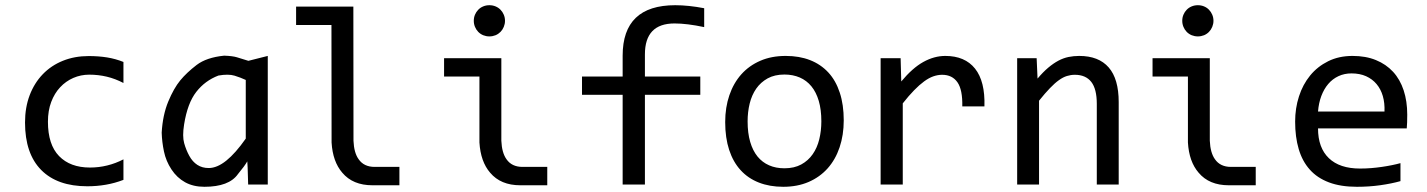

<svg xmlns="http://www.w3.org/2000/svg" viewBox="-20 -716 5538 745"><path d="M459 -18.1V-97.7C438.8 -87.2 417.9 -79.3 396.2 -74C374.6 -68.6 352.2 -65.9 329.1 -65.9C278 -65.9 238 -80.7 209.2 -110.4C180.4 -140 166 -184.4 166 -243.7C166 -272.3 170.2 -297.9 178.7 -320.3C187.2 -342.8 198.7 -361.8 213.4 -377.4C228 -393.1 245 -405.1 264.4 -413.6C283.8 -422 304.4 -426.3 326.2 -426.3C349.6 -426.3 372.3 -423.7 394.3 -418.5C416.3 -413.2 437.8 -405.1 459 -394V-475.6C438.8 -483.7 417.6 -489.6 395.5 -493.2C373.4 -496.7 349.6 -498.5 324.2 -498.5C287.8 -498.5 254.4 -492.4 224.1 -480.2C193.8 -468 167.8 -450.6 146 -428C124.2 -405.4 107.3 -378.3 95.2 -346.7C83.2 -315.1 77.1 -279.8 77.1 -240.7C77.1 -160 98.1 -98.6 139.9 -56.4C181.7 -14.2 241.4 6.8 318.8 6.8C343.6 6.8 367.6 4.8 390.9 0.7C414.1 -3.3 436.8 -9.6 459 -18.1Z M694.3 -232.9C703.1 -288.2 718.9 -330.5 741.7 -359.6C764.5 -388.8 793.1 -409.8 827.6 -422.9C853.4 -427.4 874.2 -427.2 890.1 -422.4C906.1 -417.5 920.6 -411.9 933.6 -405.8V-178.2C907.2 -140.5 882.1 -112 858.2 -92.8C834.2 -73.6 811.5 -64 790 -64C773.1 -64 758.4 -68 745.8 -76.2C733.3 -84.3 722.9 -95.9 714.6 -111.1C706.3 -126.2 699.6 -142.7 694.6 -160.6C689.5 -178.5 689.5 -202.6 694.3 -232.9ZM939.5 -89.8 940.9 -65.9 942.9 0H1019V-499L943.8 -480C925.6 -485.5 910.8 -490.1 899.4 -493.7C888 -497.2 871.4 -499.3 849.6 -500C804 -495.4 768.5 -483.4 742.9 -463.9C717.4 -444.3 696.2 -424.4 679.4 -404.1C662.7 -383.7 647.1 -356.3 632.8 -321.8C618.5 -287.3 610 -247.1 607.4 -201.2C608.1 -177.4 611 -153.1 616.2 -128.2C621.4 -103.3 631.1 -80.1 645.3 -58.6C659.4 -37.1 677.1 -20.5 698.2 -8.8C719.4 2.9 744.3 8.8 772.9 8.8C836.8 8.8 880.2 -7.6 903.3 -40.5C920.9 -61.7 932.9 -78.1 939.5 -89.8Z M1266.1 -619.1 1266.6 -163.1C1269.5 -113.6 1283.4 -74.5 1308.1 -45.9C1335.4 -13.3 1374.5 2.9 1425.3 2.9H1529.8V-68.4H1433.6C1405.9 -68.4 1385.3 -78.3 1371.6 -98.1C1359.5 -114.7 1352.9 -138.7 1351.6 -169.9L1351.1 -690.4H1128.9V-619.1Z M1878.9 -695.8C1870.4 -695.8 1862.5 -694.3 1855 -691.2C1847.5 -688.1 1841.1 -683.8 1835.7 -678.2C1830.3 -672.7 1826.1 -666.3 1823 -658.9C1819.9 -651.6 1818.4 -643.7 1818.4 -635.3C1818.4 -627.1 1819.9 -619.3 1823 -611.8C1826.1 -604.3 1830.3 -597.8 1835.7 -592.3C1841.1 -586.8 1847.5 -582.4 1855 -579.3C1862.5 -576.3 1870.4 -574.7 1878.9 -574.7C1887.4 -574.7 1895.3 -576.3 1902.8 -579.3C1910.3 -582.4 1916.7 -586.8 1922.1 -592.3C1927.5 -597.8 1931.7 -604.3 1934.8 -611.8C1937.9 -619.3 1939.5 -627.1 1939.5 -635.3C1939.5 -643.7 1937.9 -651.6 1934.8 -658.9C1931.7 -666.3 1927.5 -672.7 1922.1 -678.2C1916.7 -683.8 1910.3 -688.1 1902.8 -691.2C1895.3 -694.3 1887.4 -695.8 1878.9 -695.8ZM1945.3 -98.1C1933.3 -114.7 1926.6 -138.7 1925.3 -169.9V-490.2H1703.1V-418.9H1840.3V-163.1C1843.3 -113.6 1857.1 -74.5 1881.8 -45.9C1909.2 -13.3 1948.2 2.9 1999 2.9H2103.5V-68.4H2007.3C1979.7 -68.4 1959 -78.3 1945.3 -98.1Z M2712.4 -610.8V-684.1C2671.4 -691.9 2634 -695.8 2600.1 -695.8C2464 -695.8 2396 -630.5 2396 -500V-418.9H2238.3V-348.1H2396V0H2482.4V-348.1H2697.3V-418.9H2482.4V-504.9C2482.4 -585 2520.7 -625 2597.2 -625C2629.4 -625 2667.8 -620.3 2712.4 -610.8ZM2199.2 -490.2Z M3253.9 -249C3253.9 -289.4 3248.8 -325.2 3238.5 -356.4C3228.3 -387.7 3213.5 -413.8 3194.1 -434.8C3174.7 -455.8 3151.1 -471.8 3123.3 -482.7C3095.5 -493.6 3064 -499 3028.8 -499C2992 -499 2959.1 -492.8 2930.2 -480.2C2901.2 -467.7 2876.6 -450.1 2856.4 -427.5C2836.3 -404.9 2820.8 -377.8 2810.1 -346.4C2799.3 -315 2793.9 -280.3 2793.9 -242.2C2793.9 -201.5 2799.1 -165.5 2809.3 -134.3C2819.6 -103 2834.4 -76.8 2853.8 -55.7C2873.1 -34.5 2896.7 -18.5 2924.6 -7.6C2952.4 3.3 2983.9 8.8 3019 8.8C3055.8 8.8 3088.7 2.5 3117.7 -10C3146.6 -22.5 3171.2 -40.1 3191.4 -62.7C3211.6 -85.4 3227.1 -112.5 3237.8 -144.3C3248.5 -176 3253.9 -210.9 3253.9 -249ZM3167 -245.1C3167 -220.7 3164.3 -197.5 3158.9 -175.5C3153.6 -153.6 3145.1 -134.3 3133.5 -117.7C3122 -101.1 3107.2 -87.8 3089.1 -77.9C3071 -68 3049.3 -63 3023.9 -63C3001.8 -63 2981.9 -66.8 2964.4 -74.5C2946.8 -82.1 2931.8 -93.5 2919.4 -108.6C2907.1 -123.8 2897.5 -142.7 2890.9 -165.5C2884.2 -188.3 2880.9 -214.8 2880.9 -245.1C2880.9 -269.2 2883.5 -292.2 2888.9 -314.2C2894.3 -336.2 2902.8 -355.5 2914.3 -372.1C2925.9 -388.7 2940.7 -401.9 2958.7 -411.9C2976.8 -421.8 2998.5 -426.8 3023.9 -426.8C3045.7 -426.8 3065.5 -422.9 3083.3 -415.3C3101 -407.6 3116 -396.2 3128.4 -381.1C3140.8 -366 3150.3 -347.1 3157 -324.5C3163.7 -301.8 3167 -275.4 3167 -245.1Z M3397 -490.2V0H3482.9V-314.9C3498.5 -334.8 3513.2 -351.7 3526.9 -365.7C3540.5 -379.7 3553.5 -391.2 3565.7 -400.1C3577.9 -409.1 3589.8 -415.6 3601.3 -419.7C3612.9 -423.7 3624.3 -425.8 3635.7 -425.8C3661.8 -425.8 3681.6 -416.1 3695.1 -396.7C3708.6 -377.4 3714.8 -346.2 3713.9 -303.2H3799.8C3801.8 -368 3789.6 -416.8 3763.4 -449.7C3737.2 -482.6 3698.7 -499 3647.9 -499C3619.3 -499 3590.9 -491.2 3562.7 -475.6C3534.6 -460 3506 -434.7 3477.1 -399.9L3474.6 -490.2Z M3926.8 -490.2V0H4011.7V-325.2C4027.3 -344.7 4041.4 -361 4054 -374C4066.5 -387 4078.1 -397.4 4088.9 -405C4099.6 -412.7 4109.9 -418.1 4119.9 -421.1C4129.8 -424.2 4140 -425.8 4150.4 -425.8C4178.7 -425.8 4200 -416.6 4214.4 -398.2C4228.7 -379.8 4235.8 -351.4 4235.8 -313V0H4320.8V-319.8C4320.8 -379.7 4307.9 -424.6 4282 -454.3C4256.1 -484.1 4217.9 -499 4167.5 -499C4153.2 -499 4139.3 -497.6 4126 -494.9C4112.6 -492.1 4099.5 -487.3 4086.7 -480.5C4073.8 -473.6 4060.7 -464.6 4047.4 -453.4C4034 -442.1 4020.2 -428.1 4005.9 -411.1L4002.4 -490.2Z M4627.9 -695.8C4619.5 -695.8 4611.5 -694.3 4604 -691.2C4596.5 -688.1 4590.1 -683.8 4584.7 -678.2C4579.3 -672.7 4575.1 -666.3 4572 -658.9C4568.9 -651.6 4567.4 -643.7 4567.4 -635.3C4567.4 -627.1 4568.9 -619.3 4572 -611.8C4575.1 -604.3 4579.3 -597.8 4584.7 -592.3C4590.1 -586.8 4596.5 -582.4 4604 -579.3C4611.5 -576.3 4619.5 -574.7 4627.9 -574.7C4636.4 -574.7 4644.4 -576.3 4651.9 -579.3C4659.3 -582.4 4665.8 -586.8 4671.1 -592.3C4676.5 -597.8 4680.7 -604.3 4683.8 -611.8C4686.9 -619.3 4688.5 -627.1 4688.5 -635.3C4688.5 -643.7 4686.9 -651.6 4683.8 -658.9C4680.7 -666.3 4676.5 -672.7 4671.1 -678.2C4665.8 -683.8 4659.3 -688.1 4651.9 -691.2C4644.4 -694.3 4636.4 -695.8 4627.9 -695.8ZM4694.3 -98.1C4682.3 -114.7 4675.6 -138.7 4674.3 -169.9V-490.2H4452.1V-418.9H4589.4V-163.1C4592.3 -113.6 4606.1 -74.5 4630.9 -45.9C4658.2 -13.3 4697.3 2.9 4748 2.9H4852.5V-68.4H4756.3C4728.7 -68.4 4708 -78.3 4694.3 -98.1Z M5440.4 -271C5440.4 -305.8 5435.8 -337.3 5426.5 -365.5C5417.2 -393.6 5403.6 -417.6 5385.5 -437.3C5367.4 -456.9 5345.2 -472.2 5318.8 -482.9C5292.5 -493.7 5262.2 -499 5228 -499C5192.9 -499 5161.5 -492.2 5133.8 -478.5C5106.1 -464.8 5082.8 -446.4 5063.7 -423.1C5044.7 -399.8 5030.2 -372.8 5020.3 -342C5010.3 -311.3 5005.4 -278.6 5005.4 -244.1C5005.4 -204.4 5010 -168.9 5019.3 -137.5C5028.6 -106 5042.9 -79.5 5062.3 -57.9C5081.6 -36.2 5106.4 -19.7 5136.7 -8.3C5167 3.1 5203.1 8.8 5245.1 8.8C5276.4 8.8 5306.6 6.8 5335.7 2.7C5364.8 -1.4 5391 -6.7 5414.1 -13.2V-83C5403.6 -80.1 5392.3 -77.4 5380.1 -75C5367.9 -72.5 5355.1 -70.3 5341.8 -68.4C5328.5 -66.4 5314.6 -64.9 5300.3 -63.7C5286 -62.6 5271.6 -62 5257.3 -62C5204.6 -62 5164.2 -75.4 5136.2 -102.3C5108.2 -129.2 5094.2 -167.6 5094.2 -217.8H5438.5C5439.1 -224.9 5439.6 -232.6 5439.9 -240.7C5440.3 -248.9 5440.4 -259 5440.4 -271ZM5352.1 -283.2H5094.2C5095.9 -305 5100.1 -325 5106.9 -343.3C5113.8 -361.5 5122.7 -377.1 5133.8 -390.1C5144.9 -403.2 5158 -413.2 5173.3 -420.4C5188.6 -427.6 5205.6 -431.2 5224.1 -431.2C5245.6 -431.2 5264.5 -427.5 5280.8 -420.2C5297 -412.8 5310.6 -402.7 5321.5 -389.6C5332.4 -376.6 5340.5 -361.1 5345.7 -343C5350.9 -325 5353 -305 5352.1 -283.2Z"/></svg>

Font: CodeNewRoman Nerd Font Mono
Style: Regular
Weight: 400
Monospace: yes
Designer: Sam Radian
Foundry: Code New Roman
Version: Version 2.00 November 29, 2014;Nerd Fonts 3.2.1